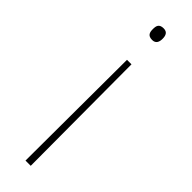

<svg xmlns="http://www.w3.org/2000/svg" viewBox="-251 -630 725 725"><g transform="rotate(45 111.5 -268.0)"><path d="M137 -598C137 -615 132 -629 112 -629C88 -629 85 -615 85 -598C85 -582 88 -567 112 -567C132 -567 137 -582 137 -598ZM98 -447 96 93H124L122 -447Z"/></g></svg>

Font: Noto Sans Kannada UI Thin
Style: Regular
Weight: 100
Designer: Jelle Bosma - Monotype Design Team
Foundry: Monotype Imaging Inc.
Version: Version 2.005